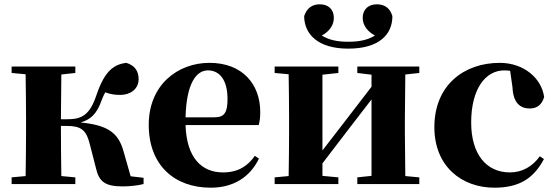

<svg xmlns="http://www.w3.org/2000/svg" viewBox="-20 -855 2582 892"><path d="M426 -73C440 -10 470 11 550 11C582 11 620 7 647 0V-29L587 -36L553 -155C529 -239 479 -274 354 -286C397 -298 429 -322 452 -389C457 -403 463 -415 469 -426C491 -418 511 -414 539 -414C585 -414 624 -441 624 -487C624 -525 606 -551 567 -563C497 -555 460 -510 424 -402C391 -307 343 -301 289 -301H263L265 -509L330 -516V-546H34V-516L99 -510C100 -451 101 -364 101 -308V-238C101 -182 100 -95 99 -37L34 -31V0H330V-31L265 -37C264 -95 263 -185 263 -270H288C357 -270 380 -252 397 -186Z M959 17C1063 17 1141 -31 1183 -118L1164 -131C1131 -84 1087 -54 1016 -54C919 -54 847 -119 842 -274H1182C1187 -293 1189 -310 1189 -335C1189 -462 1108 -563 953 -563C806 -563 671 -461 671 -275C671 -88 790 17 959 17ZM842 -310C846 -466 891 -528 946 -528C1000 -528 1037 -484 1037 -395C1037 -333 1023 -310 977 -310Z M1598 -629C1739 -629 1803 -693 1803 -780C1792 -819 1765 -835 1731 -835C1691 -835 1665 -811 1665 -772C1665 -737 1688 -708 1722 -690C1690 -670 1651 -661 1598 -661C1545 -661 1507 -670 1475 -690C1509 -708 1531 -737 1531 -772C1531 -811 1506 -835 1466 -835C1432 -835 1406 -819 1393 -780C1394 -695 1458 -629 1598 -629ZM1640 -516 1706 -508V-452L1573 -279L1478 -156V-508L1552 -516V-546H1256V-516L1321 -510C1322 -451 1323 -364 1323 -308V-238C1323 -182 1322 -95 1321 -37L1256 -31V0H1552V-31L1478 -38V-96L1605 -262L1706 -393V-38L1640 -31V0H1928V-31L1863 -37L1861 -238V-308L1863 -509L1928 -516V-546H1640Z M2277 17C2390 17 2458 -24 2507 -116L2488 -129C2454 -82 2407 -54 2349 -54C2239 -54 2169 -139 2169 -286C2169 -440 2234 -528 2323 -528C2332 -528 2341 -527 2350 -526L2361 -449C2364 -375 2399 -351 2441 -351C2475 -351 2497 -368 2508 -404C2496 -493 2412 -563 2302 -563C2136 -563 1998 -460 1998 -264C1998 -82 2125 17 2277 17Z"/></svg>

Font: Noto Serif SC Black
Style: Regular
Weight: 900
Designer: Ryoko NISHIZUKA 西塚涼子 (kana & ideographs); Frank Grießhammer (Latin, Greek & Cyrillic); Wenlong ZHANG 张文龙 (bopomofo); San
Foundry: Adobe
Version: Version 2.001;hotconv 1.1.0;makeotfexe 2.6.0